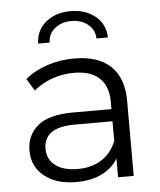

<svg xmlns="http://www.w3.org/2000/svg" viewBox="-53 -782 696 833"><g transform="rotate(-5 295.0 -365.5)"><path d="M496 -326V0H428V-82Q404 -41 357.5 -18Q311 5 247 5Q159 5 107 -37Q55 -79 55 -148Q55 -215 103.5 -256Q152 -297 258 -297H425V-329Q425 -397 387 -432.5Q349 -468 276 -468Q226 -468 180 -451.5Q134 -435 101 -406L69 -459Q109 -493 165 -511.5Q221 -530 283 -530Q386 -530 441 -478.5Q496 -427 496 -326ZM425 -158V-244H260Q125 -244 125 -150Q125 -104 160 -77.5Q195 -51 258 -51Q318 -51 361 -78.5Q404 -106 425 -158ZM285 -736Q349 -736 392 -701.5Q435 -667 437 -608H387Q386 -646 357 -669.5Q328 -693 285 -693Q242 -693 213 -669.5Q184 -646 183 -608H133Q135 -667 178 -701.5Q221 -736 285 -736Z"/></g></svg>

Font: Montserrat-Regular
Style: Regular
Weight: 400
Version: Version 7.200